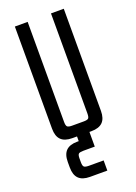

<svg xmlns="http://www.w3.org/2000/svg" viewBox="-157 -685 679 959"><g transform="rotate(-20 182.0 -205.0)"><path d="M244 -90V-622H312V-79Q312 -39 292.5 -19.5Q273 0 233 0H172V-59H213Q233 -59 238.5 -65Q244 -71 244 -90ZM120 -622V-90Q120 -71 126 -65Q132 -59 151 -59H182V0H131Q91 0 71.5 -19.5Q52 -39 52 -79V-622ZM69 104Q69 64 88.5 44.5Q108 25 148 25H222V78H162Q143 78 136.5 83Q130 88 130 108V128Q130 147 136.5 152.5Q143 158 162 158H240V212H148Q108 212 88.5 192.5Q69 173 69 133ZM222 28H156V-10H222Z"/></g></svg>

Font: Teko Variable Light
Style: Regular
Weight: 300
Designer: Manushi Parikh, Jonny Pinhorn
Foundry: Indian Type Foundry
Version: Version 3.000